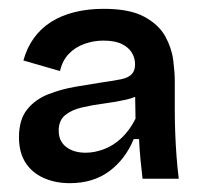

<svg xmlns="http://www.w3.org/2000/svg" viewBox="-20 -691 454 435"><path d="M138 -276Q105 -276 78.5 -288Q52 -300 37.5 -323Q23 -346 23 -380Q23 -420 41.5 -443Q60 -466 89.5 -477.5Q119 -489 151 -494.5Q183 -500 209 -504Q238 -508 254.5 -511.5Q271 -515 278.5 -523Q286 -531 286 -545Q286 -560 278.5 -572Q271 -584 255.5 -591.5Q240 -599 214 -599Q192 -599 171 -591.5Q150 -584 135.5 -568.5Q121 -553 116 -530L33 -554Q41 -583 57 -605Q73 -627 96 -641.5Q119 -656 149 -663.5Q179 -671 215 -671Q274 -671 307 -653Q340 -635 354.5 -608.5Q369 -582 372.5 -554.5Q376 -527 376 -507V-439Q376 -416 377 -389.5Q378 -363 380 -336.5Q382 -310 385 -286H303Q301 -302 298.5 -327.5Q296 -353 295 -376H283Q264 -330 227.5 -303Q191 -276 138 -276ZM174 -345Q194 -345 215.5 -353Q237 -361 255.5 -378.5Q274 -396 287 -422L286 -486L306 -483Q291 -471 267 -465.5Q243 -460 216 -456.5Q189 -453 165.5 -447.5Q142 -442 127.5 -430Q113 -418 113 -395Q113 -371 130 -358Q147 -345 174 -345Z"/></svg>

Font: Bricolage Grotesque 96pt ExtraBold Medium
Style: Regular
Weight: 500
Version: Version 1.001;gftools[0.9.33.dev8+g029e19f]